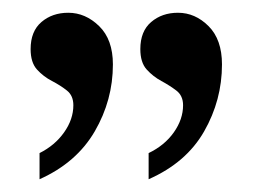

<svg xmlns="http://www.w3.org/2000/svg" viewBox="-20 -667 419 301"><path d="M42 -386V-427Q66 -439 80.5 -459.5Q95 -480 95 -502Q95 -517 85 -525Q75 -533 61.5 -540Q48 -547 38 -558Q28 -569 28 -590Q28 -618 45 -632.5Q62 -647 87 -647Q114 -647 135.5 -626Q157 -605 157 -566Q157 -510 128.5 -461Q100 -412 42 -386ZM213 -386V-427Q238 -439 252.5 -459.5Q267 -480 267 -502Q267 -517 256.5 -525Q246 -533 233 -540Q220 -547 210 -558Q200 -569 200 -590Q200 -618 217 -632.5Q234 -647 259 -647Q286 -647 307 -626Q328 -605 328 -566Q328 -510 300 -461Q272 -412 213 -386Z"/></svg>

Font: Noto Serif Hebrew SemiCondensed
Style: Regular
Weight: 400
Width: 4
Designer: Monotype Design Team
Foundry: Monotype Imaging Inc.
Version: Version 2.004; ttfautohint (v1.8.4.7-5d5b)